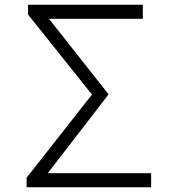

<svg xmlns="http://www.w3.org/2000/svg" viewBox="-20 -788 740 808"><path d="M92 -40V0H616V-59H181L437 -391L186 -709H581V-768H98V-727L367 -390Z"/></svg>

Font: Kawkab Mono Light
Style: Regular
Weight: 300
Monospace: yes
Designer: Abdullah Arif
Foundry: Abdullah Arif
Version: Version 1.000;PS 000.500;hotconv 1.0.88;makeotf.lib2.5.64775